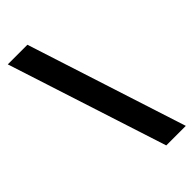

<svg xmlns="http://www.w3.org/2000/svg" viewBox="-245 -762 875 875"><g transform="rotate(-45 192.5 -325.0)"><path d="M259.3 61 9.8 -710.9H136.2L385.3 61Z"/></g></svg>

Font: Roboto Condensed SemiBold
Style: Regular
Weight: 600
Designer: Christian Robertson
Foundry: Google
Version: Version 3.008; 2023